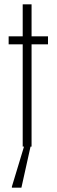

<svg xmlns="http://www.w3.org/2000/svg" viewBox="-20 -678 262 888"><path d="M85 0V-473H20V-510H85V-658H126V-510H202V-473H126V0ZM35 190V185L95 -13H123V-8L79 190Z"/></svg>

Font: Saira ExtraCondensed ExtraLight
Style: Regular
Weight: 250
Width: 2
Designer: Hector Gatti with collaboration of the Omnibus-Type team
Foundry: Omnibus-Type
Version: Version 1.101